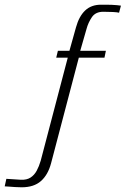

<svg xmlns="http://www.w3.org/2000/svg" viewBox="-171 -649 534 816"><path d="M-79 147Q-92 147 -107 146Q-122 145 -134.5 144Q-147 143 -151 143L-144 111L-82 115Q-57 116 -41 105.5Q-25 95 -15 76.5Q-5 58 2 34L117 -404H68L75 -433H124L152 -533Q165 -580 191 -604.5Q217 -629 258 -629Q268 -629 280 -629Q292 -629 304 -628.5Q316 -628 326.5 -627Q337 -626 343 -625L335 -595Q328 -597 309 -598Q290 -599 268 -599Q235 -599 219.5 -576Q204 -553 197 -527L170 -433H279L273 -404H164L46 45Q33 94 3 120.5Q-27 147 -79 147Z"/></svg>

Font: Alumni Sans Thin Light
Style: Italic
Weight: 300
Italic angle: -8°
Version: Version 1.016